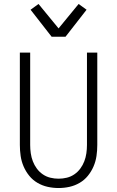

<svg xmlns="http://www.w3.org/2000/svg" viewBox="-20 -935 590 967"><path d="M275 12Q247 12 220 6Q193 0 169 -14Q145 -28 127.5 -49.5Q110 -71 99 -96.5Q88 -122 84 -149.5Q80 -177 80 -205V-670H132V-205Q132 -184 135 -163Q138 -142 145.5 -122.5Q153 -103 165.5 -86Q178 -69 195.5 -57Q213 -45 233.5 -40Q254 -35 275 -35Q296 -35 316.5 -40Q337 -45 354.5 -57Q372 -69 384.5 -86Q397 -103 404.5 -122.5Q412 -142 415 -163Q418 -184 418 -205V-670H470V-205Q470 -177 466 -149.5Q462 -122 451 -96.5Q440 -71 422.5 -49.5Q405 -28 381 -14Q357 0 330 6Q303 12 275 12ZM240 -750 134 -886 174 -915 275 -792 376 -915 416 -886 310 -750Z"/></svg>

Font: Lode Dark
Style: Regular
Weight: 400
Monospace: yes
Designer: Belleve Invis
Foundry: Belleve Invis
Version: Version 29.2.0; ttfautohint (v1.8.3)